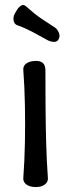

<svg xmlns="http://www.w3.org/2000/svg" viewBox="-20 -755 290 782"><path d="M126 7Q111 7 99 2.5Q87 -2 80.5 -10.5Q74 -19 75 -31Q80 -99 81.5 -174.5Q83 -250 81.5 -326Q80 -402 75 -469Q74 -482 80.5 -490Q87 -498 99 -502.5Q111 -507 126 -507Q146 -507 155.5 -497.5Q165 -488 165 -468Q165 -401 165.5 -325.5Q166 -250 168 -174.5Q170 -99 175 -31Q176 -19 169.5 -10.5Q163 -2 151.5 2.5Q140 7 126 7ZM199 -646Q212 -639 219 -623.5Q226 -608 219 -596L218 -594Q212 -583 197 -584.5Q182 -586 169 -594Q139 -611 109.5 -626.5Q80 -642 51 -652Q42 -655 38 -663.5Q34 -672 35 -682.5Q36 -693 41 -701L46 -709Q53 -723 64 -731Q75 -739 85 -730Q122 -697 146.5 -680.5Q171 -664 199 -646Z"/></svg>

Font: Winky Sans Light
Style: Regular
Weight: 300
Designer: Simon Atzbach
Foundry: typofactur
Version: Version 1.205